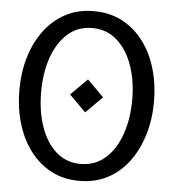

<svg xmlns="http://www.w3.org/2000/svg" viewBox="-55 -840 818 905"><g transform="rotate(5 353.5 -387.5)"><path d="M353 14Q278 14 219.5 -17Q161 -48 119.5 -103.5Q78 -159 56.5 -232Q35 -305 35 -388Q35 -471 56.5 -543.5Q78 -616 119.5 -671.5Q161 -727 219.5 -758Q278 -789 353 -789Q428 -789 487 -758Q546 -727 587.5 -672Q629 -617 650.5 -544Q672 -471 672 -388Q672 -305 650 -232Q628 -159 587 -103.5Q546 -48 487 -17Q428 14 353 14ZM352 -66Q421 -66 469.5 -109Q518 -152 543.5 -225.5Q569 -299 569 -388Q569 -478 543.5 -550.5Q518 -623 469.5 -666Q421 -709 352 -709Q284 -709 236 -666Q188 -623 163 -550.5Q138 -478 138 -388Q138 -298 163 -225Q188 -152 236 -109Q284 -66 352 -66ZM353 -466 431 -388 353 -310 275 -388Z"/></g></svg>

Font: Faculty Glyphic
Style: Regular
Weight: 400
Designer: Koto Studio, Dylan Young
Foundry: Koto Studio
Version: Version 1.004; ttfautohint (v1.8.4.7-5d5b)